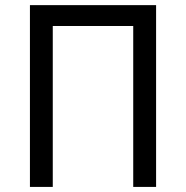

<svg xmlns="http://www.w3.org/2000/svg" viewBox="-20 -735 731 755"><path d="M593.8 0H503.9V-632.8H187.5V0H97.7V-714.8H593.8Z"/></svg>

Font: Droid Sans Fallback
Style: Regular
Weight: 400
Designer: Steve Matteson
Foundry: Ascender Corporation
Version: 3.00 (Khmer version)